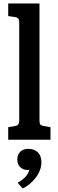

<svg xmlns="http://www.w3.org/2000/svg" viewBox="-20 -800 332 1099"><path d="M27 -72 68 -79Q79 -81 84.5 -88Q90 -95 90 -108V-673Q90 -699 68 -702L27 -708V-780H206V-108Q206 -94 211 -87.5Q216 -81 228 -79L269 -72V0H27ZM217 128Q217 173 186 215Q155 257 110 279L81 246Q104 234 122.5 215.5Q141 197 148 172Q145 173 138 173Q112 173 95.5 156.5Q79 140 79 113Q79 86 95.5 69Q112 52 143 52Q176 52 196.5 72Q217 92 217 128Z"/></svg>

Font: Enriqueta SemiBold
Style: Regular
Weight: 600
Designer: Viviana Monsalve, Gustavo Ibarra
Foundry: 72Puntos
Version: Version 2.000